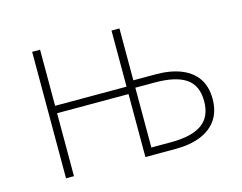

<svg xmlns="http://www.w3.org/2000/svg" viewBox="-74 -589 882 701"><g transform="rotate(-15 367.0 -239.0)"><path d="M96 0V-478H126V-266H396V-478H426V-282H510Q566 -282 606 -266Q646 -250 667 -219Q688 -188 688 -142Q688 -96 667 -64.5Q646 -33 606 -16.5Q566 0 510 0H396V-238H126V0ZM426 -28H500Q579 -28 617.5 -55.5Q656 -83 656 -142Q656 -201 617.5 -227.5Q579 -254 500 -254H426Z"/></g></svg>

Font: SourceSans3VF
Style: Regular
Weight: 200
Designer: Paul D. Hunt
Foundry: Adobe
Version: Version 3.052;hotconv 1.1.0;makeotfexe 2.6.0